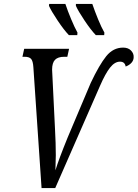

<svg xmlns="http://www.w3.org/2000/svg" viewBox="-20 -964 705 984"><path d="M151 -620Q149 -651 139.5 -662Q130 -673 106 -673H95L104 -714H334L325 -673H309Q277 -673 262 -657.5Q247 -642 247 -607L248 -587L262 -301Q266 -228 266 -169Q266 -143 264 -91Q281 -147 327 -260L445 -539Q489 -632 524.5 -676Q560 -720 611 -720Q637 -720 651.5 -705Q666 -690 665 -671Q665 -655 654 -642.5Q643 -630 624 -623Q620 -648 595 -648Q568 -648 544 -617.5Q520 -587 493 -525L263 0H193ZM231 -934 232 -944H315Q327 -908 344.5 -866Q362 -824 377 -797L376 -784H333Q308 -810 275.5 -858.5Q243 -907 231 -934ZM369 -934V-944H453Q466 -906 483 -864.5Q500 -823 515 -797L514 -784H471Q446 -810 413.5 -858.5Q381 -907 369 -934Z"/></svg>

Font: Noto Serif Cond
Style: Italic
Weight: 400
Width: 3
Italic angle: -12°
Designer: Monotype Design Team
Foundry: Monotype Imaging Inc.
Version: Version 1.001